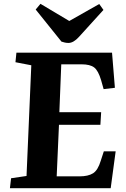

<svg xmlns="http://www.w3.org/2000/svg" viewBox="-20 -986 662 1006"><path d="M144 -644 61 -660 66 -710H567L582 -526L523 -519L510 -565Q495 -616 473.5 -632.5Q452 -649 407 -649H301L291 -398H510L506 -332H289L277 -62H397Q442 -62 467.5 -78Q493 -94 508 -144L524 -193H586L560 0H32L38 -52L119 -64ZM167 -936 192 -966 343 -876 500 -965 522 -934 394 -793Q365 -761 339 -761Q329 -761 320 -763Q311 -765 302 -768Z"/></svg>

Font: Literata 36pt
Style: Bold Italic
Weight: 700
Italic angle: -2°
Designer: Latin by Veronika Burian and Jose Scaglione. Greek by Irene Vlachou. Cyrillic by Vera Evstafieva
Foundry: TypeTogether
Version: Version 3.002